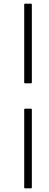

<svg xmlns="http://www.w3.org/2000/svg" viewBox="-20 -850 268 1055"><path d="M118 -392Q113 -392 113 -397V-825Q113 -830 118 -830H149Q155 -830 155 -825V-397Q155 -392 149 -392ZM118 185Q113 185 113 180V-248Q113 -253 118 -253H149Q155 -253 155 -248V180Q155 185 149 185Z"/></svg>

Font: Sofia Sans Semi Condensed ExtraLight
Style: Italic
Weight: 250
Italic angle: -9°
Version: Version 4.100